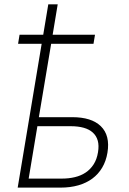

<svg xmlns="http://www.w3.org/2000/svg" viewBox="-20 -856 588 876"><path d="M170.1 -656.2H62.5L69.2 -697.4H177.2L200.3 -836.3H243.3L220.2 -697.4H413.4L406.6 -656.2H213.4L157.3 -321.4H309.7Q397.7 -321.4 440 -280.2Q483.3 -237.9 470.2 -159.1Q463.8 -120.7 446.2 -91.1Q428.6 -61.4 401.3 -41.2Q373.9 -21 337.4 -10.5Q300.8 0 256 0H60.7ZM110.8 -41.2H263.1Q294 -41.2 321.6 -47.8Q349.1 -54.3 370.7 -68.7Q392.4 -83.1 407.1 -106Q421.9 -128.9 427.2 -161.6Q432.2 -192.1 426 -214.3Q419.7 -236.5 403.4 -251.2Q387.1 -266 361.7 -273.1Q336.3 -280.2 302.9 -280.2H150.6Z"/></svg>

Font: Inter P Extra Light
Style: Italic
Weight: 200
Italic angle: 9.39999°
Designer: Rasmus Andersson
Foundry: rsms
Version: Version 3.018;git-588b23468